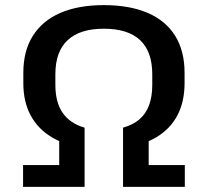

<svg xmlns="http://www.w3.org/2000/svg" viewBox="-20 -729 811 749"><path d="M310 -151Q235 -162 181.5 -194Q128 -226 99.5 -279Q71 -332 71 -405V-445Q71 -530 108 -589Q145 -648 215 -678.5Q285 -709 385 -709Q486 -709 556.5 -678.5Q627 -648 663.5 -589Q700 -530 700 -445V-405Q700 -332 672 -279Q644 -226 590.5 -194Q537 -162 460 -151V-231Q499 -242 524 -263.5Q549 -285 561.5 -318.5Q574 -352 574 -398V-439Q574 -528 526.5 -572.5Q479 -617 385 -617Q292 -617 244 -572.5Q196 -528 196 -439V-398Q196 -329 225 -288Q254 -247 310 -231ZM70 -85H211V-214H310V0H70ZM460 -214H560V-85H701V0H460Z"/></svg>

Font: Pathway Extreme 28pt SemiBold
Style: Regular
Weight: 600
Designer: Eduardo Rodriguez Tunni
Foundry: Eduardo Rodriguez Tunni
Version: Version 1.001;gftools[0.9.26]